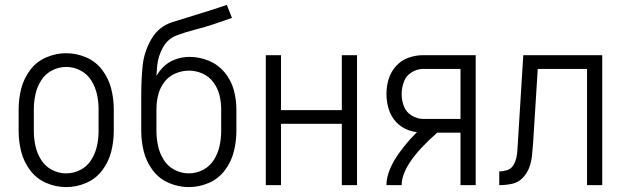

<svg xmlns="http://www.w3.org/2000/svg" viewBox="-20 -755 2540 783"><path d="M250 8Q208 8 168.5 -9Q129 -26 103 -60.5Q77 -95 66.5 -136.5Q56 -178 56 -220V-310Q56 -352 66.5 -393.5Q77 -435 103 -469.5Q129 -504 168.5 -521Q208 -538 250 -538Q292 -538 331.5 -521Q371 -504 397 -469.5Q423 -435 433.5 -393.5Q444 -352 444 -310V-220Q444 -178 433.5 -136.5Q423 -95 397 -60.5Q371 -26 331.5 -9Q292 8 250 8ZM250 -48Q281 -48 308.5 -62.5Q336 -77 352.5 -103.5Q369 -130 375.5 -160Q382 -190 382 -220V-310Q382 -340 375.5 -370Q369 -400 352.5 -426.5Q336 -453 308.5 -467.5Q281 -482 250 -482Q219 -482 191.5 -467.5Q164 -453 147.5 -426.5Q131 -400 124.5 -370Q118 -340 118 -310V-220Q118 -190 124.5 -160Q131 -130 147.5 -103.5Q164 -77 191.5 -62.5Q219 -48 250 -48Z M750 8Q708 8 668.5 -9Q629 -26 603 -60.5Q577 -95 566.5 -136.5Q556 -178 556 -220V-340Q556 -354 556 -369Q556 -427 561.5 -485Q567 -543 597 -595Q627 -647 683.5 -665Q740 -683 795 -699.5Q850 -716 905 -735L926 -682Q889 -669 852 -656.5Q815 -644 777 -634.5Q739 -625 701.5 -611Q664 -597 644.5 -561.5Q625 -526 621 -487Q619 -466 618 -446Q629 -464 643 -479Q664 -501 693 -512Q722 -523 752 -523Q793 -523 831 -507.5Q869 -492 895.5 -460.5Q922 -429 933 -389.5Q944 -350 944 -310V-220Q944 -178 933.5 -136.5Q923 -95 897 -60.5Q871 -26 831.5 -9Q792 8 750 8ZM750 -48Q781 -48 808.5 -62.5Q836 -77 852.5 -103.5Q869 -130 875.5 -160Q882 -190 882 -220V-310Q882 -339 875 -367Q868 -395 850.5 -419Q833 -443 806 -455Q779 -467 751 -467Q722 -467 694.5 -455Q667 -443 649.5 -419.5Q632 -396 625 -367.5Q618 -339 618 -310V-220Q618 -190 624.5 -160Q631 -130 647.5 -103.5Q664 -77 691.5 -62.5Q719 -48 750 -48Z M1064 0V-530H1126V-306H1374V-530H1436V0H1374V-250H1126V0Z M1556 0Q1556 -90 1680 -216Q1663 -218 1646 -224Q1616 -235 1595 -258Q1574 -281 1565 -311Q1556 -341 1556 -372Q1556 -403 1565 -432.5Q1574 -462 1595 -485.5Q1616 -509 1645.5 -519.5Q1675 -530 1706 -530H1920V0H1858V-214H1763Q1618 -87 1618 0ZM1858 -270V-474H1706Q1681 -474 1658.5 -460Q1636 -446 1627 -421.5Q1618 -397 1618 -371.5Q1618 -346 1627 -322Q1636 -298 1658.5 -284Q1681 -270 1706 -270Z M2016 0V-56Q2032 -56 2048 -61Q2064 -66 2073 -80.5Q2082 -95 2085.5 -110.5Q2089 -126 2090 -142.5Q2091 -159 2092 -175L2114 -530H2436V0H2374V-474H2173L2154 -171Q2152 -146 2149.5 -120.5Q2147 -95 2138 -71Q2129 -47 2110.5 -28.5Q2092 -10 2066.5 -5Q2041 0 2016 0Z"/></svg>

Font: Iosevka SS01 Light
Style: Regular
Weight: 300
Monospace: yes
Designer: Belleve Invis
Foundry: Belleve Invis
Version: 2.3.3; ttfautohint (v1.8.3)